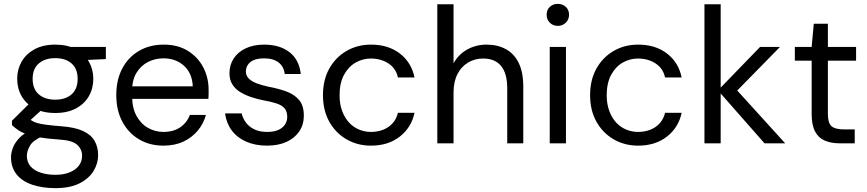

<svg xmlns="http://www.w3.org/2000/svg" viewBox="-20 -742 4491 994"><path d="M267 232Q200 232 147.5 214.5Q95 197 66 161Q37 125 37 72Q37 50 46.5 24Q56 -2 79.5 -27Q103 -52 146 -72L203 -38Q151 -16 135 12.5Q119 41 119 64Q119 97 138 119Q157 141 191 152Q225 163 267 163Q309 163 340 150.5Q371 138 388 116Q405 94 405 64Q405 31 379.5 7.5Q354 -16 282 -20Q223 -24 183 -31Q143 -38 117 -47.5Q91 -57 73.5 -69Q56 -81 42 -94V-117L139 -213L211 -187L112 -97L125 -131Q136 -123 146 -116.5Q156 -110 173 -105Q190 -100 220.5 -96Q251 -92 301 -88Q368 -83 409.5 -64Q451 -45 469.5 -13Q488 19 488 61Q488 104 464.5 143Q441 182 392 207Q343 232 267 232ZM266 -157Q203 -157 159 -180.5Q115 -204 92 -244Q69 -284 69 -334Q69 -383 92 -423Q115 -463 159 -487Q203 -511 266 -511Q329 -511 373 -487Q417 -463 440 -423Q463 -383 463 -334Q463 -284 440 -244Q417 -204 373 -180.5Q329 -157 266 -157ZM266 -226Q319 -226 350.5 -253.5Q382 -281 382 -334Q382 -386 350.5 -413.5Q319 -441 266 -441Q213 -441 181 -413.5Q149 -386 149 -334Q149 -281 181 -253.5Q213 -226 266 -226ZM347 -428 322 -499H528V-436Z M826 12Q755 12 700 -20.5Q645 -53 613.5 -112Q582 -171 582 -249Q582 -329 613 -387.5Q644 -446 699.5 -478.5Q755 -511 828 -511Q901 -511 953 -478.5Q1005 -446 1032.5 -393Q1060 -340 1060 -277Q1060 -267 1060 -255.5Q1060 -244 1059 -230H645V-295H978Q975 -363 932.5 -401.5Q890 -440 826 -440Q783 -440 746 -421Q709 -402 686.5 -365Q664 -328 664 -272V-244Q664 -183 687 -141.5Q710 -100 747 -79.5Q784 -59 826 -59Q878 -59 913 -83Q948 -107 963 -147H1046Q1034 -102 1004 -66Q974 -30 929.5 -9Q885 12 826 12Z M1362 12Q1302 12 1255 -8.5Q1208 -29 1180 -66.5Q1152 -104 1145 -155H1231Q1237 -129 1253.5 -107Q1270 -85 1297.5 -72Q1325 -59 1363 -59Q1399 -59 1421.5 -69.5Q1444 -80 1455.5 -97.5Q1467 -115 1467 -136Q1467 -166 1452.5 -182Q1438 -198 1410 -207Q1382 -216 1342 -223Q1311 -229 1280 -239.5Q1249 -250 1223.5 -265.5Q1198 -281 1183 -305Q1168 -329 1168 -363Q1168 -406 1190 -439.5Q1212 -473 1252.5 -492Q1293 -511 1348 -511Q1428 -511 1478.5 -472Q1529 -433 1537 -359H1454Q1450 -397 1422.5 -418.5Q1395 -440 1347 -440Q1301 -440 1277 -421Q1253 -402 1253 -371Q1253 -352 1266.5 -337Q1280 -322 1306.5 -311.5Q1333 -301 1370 -293Q1419 -284 1460 -269.5Q1501 -255 1527 -226Q1553 -197 1553 -143Q1553 -97 1529.5 -62Q1506 -27 1463.5 -7.5Q1421 12 1362 12Z M1901 12Q1830 12 1773.5 -21Q1717 -54 1684.5 -112.5Q1652 -171 1652 -249Q1652 -328 1684.5 -386.5Q1717 -445 1773.5 -478Q1830 -511 1901 -511Q1990 -511 2050 -465Q2110 -419 2126 -341H2040Q2030 -388 1991 -413.5Q1952 -439 1900 -439Q1858 -439 1821 -418Q1784 -397 1761 -354.5Q1738 -312 1738 -249Q1738 -203 1751.5 -167Q1765 -131 1787.5 -107Q1810 -83 1839.5 -71Q1869 -59 1900 -59Q1935 -59 1964 -70.5Q1993 -82 2013 -104.5Q2033 -127 2040 -158H2126Q2110 -82 2050 -35Q1990 12 1901 12Z M2244 0V-720H2328V-414Q2353 -460 2398.5 -485.5Q2444 -511 2499 -511Q2556 -511 2599 -487.5Q2642 -464 2665.5 -416Q2689 -368 2689 -294V0H2606V-285Q2606 -361 2574.5 -400Q2543 -439 2481 -439Q2438 -439 2403 -418Q2368 -397 2348 -358Q2328 -319 2328 -261V0Z M2826 0V-499H2910V0ZM2868 -608Q2843 -608 2826.5 -624.5Q2810 -641 2810 -666Q2810 -691 2826.5 -706.5Q2843 -722 2868 -722Q2892 -722 2909 -706.5Q2926 -691 2926 -666Q2926 -641 2909 -624.5Q2892 -608 2868 -608Z M3284 12Q3213 12 3156.5 -21Q3100 -54 3067.5 -112.5Q3035 -171 3035 -249Q3035 -328 3067.5 -386.5Q3100 -445 3156.5 -478Q3213 -511 3284 -511Q3373 -511 3433 -465Q3493 -419 3509 -341H3423Q3413 -388 3374 -413.5Q3335 -439 3283 -439Q3241 -439 3204 -418Q3167 -397 3144 -354.5Q3121 -312 3121 -249Q3121 -203 3134.5 -167Q3148 -131 3170.5 -107Q3193 -83 3222.5 -71Q3252 -59 3283 -59Q3318 -59 3347 -70.5Q3376 -82 3396 -104.5Q3416 -127 3423 -158H3509Q3493 -82 3433 -35Q3373 12 3284 12Z M3938 0 3697 -274 3915 -499H4018L3768 -244L3769 -304L4045 0ZM3627 0V-720H3711V0Z M4328 0Q4283 0 4250 -14Q4217 -28 4199.5 -61.5Q4182 -95 4182 -152V-428H4095V-499H4182L4193 -619H4266V-499H4412V-428H4266V-152Q4266 -105 4285 -88.5Q4304 -72 4352 -72H4405V0Z"/></svg>

Font: DM Sans 20pt
Style: Regular
Weight: 400
Version: Version 4.004;gftools[0.9.30]